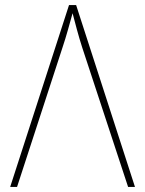

<svg xmlns="http://www.w3.org/2000/svg" viewBox="-20 -734 570 754"><path d="M20 0 251 -714H279L510 0H483L303 -547Q292 -581 282 -618Q272 -655 265 -682Q257 -653 247 -617.5Q237 -582 225 -546L47 0Z"/></svg>

Font: Noto Sans Mono Condensed Thin
Style: Regular
Weight: 100
Width: 3
Designer: Monotype Design Team
Foundry: Monotype Imaging Inc.
Version: Version 2.014; ttfautohint (v1.8.4.7-5d5b)